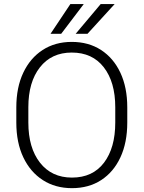

<svg xmlns="http://www.w3.org/2000/svg" viewBox="-20 -930 717 959"><path d="M615.7 -393.6V-317.9Q615.7 -217.8 581.5 -144.3Q547.4 -70.8 485.4 -30.5Q423.3 9.8 339.4 9.8Q256.3 9.8 193.8 -30.5Q131.3 -70.8 96.4 -144.3Q61.5 -217.8 61.5 -317.9V-393.6Q61.5 -493.2 96.2 -566.7Q130.9 -640.1 193.1 -680.4Q255.4 -720.7 338.4 -720.7Q422.4 -720.7 484.6 -680.4Q546.9 -640.1 581.3 -566.7Q615.7 -493.2 615.7 -393.6ZM555.7 -317.9V-394.5Q555.7 -520 498.5 -593.8Q441.4 -667.5 338.4 -667.5Q237.3 -667.5 179.4 -593.8Q121.6 -520 121.6 -394.5V-317.9Q121.6 -191.4 179.9 -117.2Q238.3 -43 339.4 -43Q442.9 -43 499.3 -117.2Q555.7 -191.4 555.7 -317.9ZM357.9 -761.2 482.9 -909.7H552.7L417 -761.2ZM232.4 -761.2 331.5 -909.7H398.4L285.6 -761.2Z"/></svg>

Font: Vazirmatn UI FD ExtraLight
Style: Regular
Weight: 200
Designer: Saber Rastikerdar
Foundry: Saber Rastikerdar
Version: Version 33.003